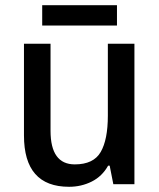

<svg xmlns="http://www.w3.org/2000/svg" viewBox="-20 -707 611 737"><path d="M496 -539V0H415L401 -71H395Q372 -30 332 -10Q292 10 245 10Q72 10 72 -187V-539H174V-205Q174 -76 267 -76Q339 -76 366.5 -123.5Q394 -171 394 -263V-539ZM429 -687V-609H142V-687Z"/></svg>

Font: Noto Sans Gurmukhi SemiCondensed Medium
Style: Regular
Weight: 500
Width: 4
Designer: Jelle Bosma - Monotype Design Team
Foundry: Monotype Imaging Inc.
Version: Version 2.004; ttfautohint (v1.8.4.7-5d5b)